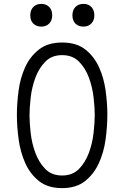

<svg xmlns="http://www.w3.org/2000/svg" viewBox="-20 -959 640 989"><path d="M300 -55Q354 -55 387 -89Q420 -123 438 -172Q456 -221 462 -274.5Q468 -328 468 -367Q468 -405 462 -457.5Q456 -510 438 -559Q420 -608 387 -641.5Q354 -675 300 -675Q246 -675 213 -641Q180 -607 162 -558Q144 -509 138 -456Q132 -403 132 -365Q132 -327 138 -274Q144 -221 162 -172Q180 -123 213 -89Q246 -55 300 -55ZM300 10Q226 10 180.5 -26.5Q135 -63 110 -119Q85 -175 76 -241Q67 -307 67 -367Q67 -425 75.5 -490.5Q84 -556 109 -611.5Q134 -667 180 -703.5Q226 -740 300 -740Q374 -740 419.5 -704Q465 -668 490 -613Q515 -558 524 -492.5Q533 -427 533 -369Q533 -308 524 -241.5Q515 -175 489.5 -119Q464 -63 418.5 -26.5Q373 10 300 10ZM410 -822Q384 -822 368.5 -837.5Q353 -853 353 -880Q353 -907 368.5 -923Q384 -939 410 -939Q435 -939 450.5 -923Q466 -907 466 -880Q466 -854 450.5 -838Q435 -822 410 -822ZM193 -822Q167 -822 151.5 -837.5Q136 -853 136 -880Q136 -907 151.5 -923Q167 -939 193 -939Q218 -939 233.5 -923Q249 -907 249 -880Q249 -854 233.5 -838Q218 -822 193 -822Z"/></svg>

Font: Maple Mono NL ExtraLight
Style: Regular
Weight: 275
Monospace: yes
Designer: subframe7536
Version: Version 7.000